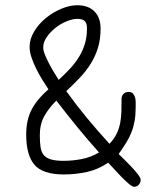

<svg xmlns="http://www.w3.org/2000/svg" viewBox="-20 -711 637 733"><path d="M517 -25Q517 -14 510 -6Q503 2 492 2Q485 2 471 -10Q457 -22 441.5 -38Q426 -54 412.5 -69Q399 -84 393 -90Q355 -64 312 -54.5Q269 -45 224 -45Q143 -45 111.5 -82Q80 -119 80 -197Q80 -254 101.5 -294Q123 -334 165 -370Q155 -385 142.5 -405Q130 -425 119 -447Q108 -469 100.5 -491Q93 -513 93 -532Q93 -562 110.5 -591Q128 -620 155 -642Q182 -664 214 -677.5Q246 -691 275 -691Q317 -691 340.5 -667.5Q364 -644 364 -602Q364 -561 354 -528.5Q344 -496 326.5 -468Q309 -440 285 -414.5Q261 -389 233 -363Q272 -309 312.5 -260Q353 -211 398 -162Q416 -181 425.5 -201Q435 -221 439 -242.5Q443 -264 443.5 -286.5Q444 -309 444 -333Q444 -345 451.5 -352.5Q459 -360 471 -360Q482 -360 487.5 -354Q493 -348 495.5 -339.5Q498 -331 498 -321V-303Q498 -273 494 -250Q490 -227 482 -206.5Q474 -186 462 -166.5Q450 -147 433 -123Q439 -117 453 -103.5Q467 -90 481 -75Q495 -60 506 -46Q517 -32 517 -25ZM358 -129Q315 -177 275 -226Q235 -275 195 -327Q166 -298 149 -267.5Q132 -237 132 -195Q132 -167 135 -148Q138 -129 148 -118Q158 -107 176 -102Q194 -97 223 -97Q258 -97 293 -104Q328 -111 358 -129ZM312 -602Q312 -622 303.5 -630.5Q295 -639 275 -639Q257 -639 234 -629.5Q211 -620 191.5 -604.5Q172 -589 158.5 -569.5Q145 -550 145 -530Q145 -518 152 -501Q159 -484 168.5 -466Q178 -448 188 -432Q198 -416 204 -406Q227 -427 246.5 -448Q266 -469 280.5 -492Q295 -515 303.5 -542Q312 -569 312 -602Z"/></svg>

Font: Wynona
Style: Regular
Weight: 400
Italic angle: -12°
Designer: Kanati
Foundry: Kanati and Michael Everson
Version: Version 2.000